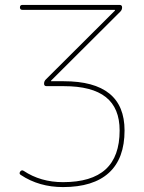

<svg xmlns="http://www.w3.org/2000/svg" viewBox="-20 -750 583 780"><path d="M236 -10Q352 -10 409 -62Q466 -114 466 -220Q466 -311 410 -355.5Q354 -400 239 -400H169Q159 -400 159 -410Q159 -420 166 -427L447 -707V-709Q447 -710 446 -710H71Q61 -710 61 -720Q61 -730 71 -730H466Q476 -730 476 -720Q476 -710 469 -703L188 -423Q187 -422 187 -421Q187 -420 188 -420H239Q486 -420 486 -220Q486 -106 422.5 -48Q359 10 236 10Q139 10 65 -39Q56 -44 62 -53Q68 -61 76 -56Q145 -10 236 -10Z"/></svg>

Font: Rounded Mplus 1c Thin
Style: Regular
Weight: 250
Version: Version 1.059.20150529